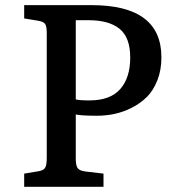

<svg xmlns="http://www.w3.org/2000/svg" viewBox="-20 -720 657 740"><path d="M73.2 0V-50.8L128.9 -60.1Q148.9 -63.5 154.5 -74.5Q160.2 -85.4 160.2 -110.8V-592.8Q160.2 -617.2 154.3 -627Q148.4 -636.7 127 -640.1L73.2 -648.9V-700.2H333Q602.1 -700.2 602.1 -499Q602.1 -450.2 586.7 -410.9Q571.3 -371.6 546.4 -346.7Q521.5 -321.8 488.3 -304.9Q455.1 -288.1 421.6 -281Q388.2 -273.9 354 -273.9Q293.9 -273.9 272 -278.8V-108.9Q272 -82.5 279.1 -72.3Q286.1 -62 309.1 -59.1L378.9 -50.8V0ZM325.2 -333Q404.8 -333 443.4 -376.7Q481.9 -420.4 481.9 -498Q481.9 -575.7 440.9 -608.9Q399.9 -642.1 321.8 -642.1H272V-336.9Q285.2 -333 325.2 -333Z"/></svg>

Font: Literata Book Medium
Style: Regular
Weight: 500
Designer: Latin by Veronika Burian and Jose Scaglione. Greek by Irene Vlachou. Cyrillic by Vera Evstafieva
Foundry: TypeTogether
Version: Version 2.003;PS 002.003;hotconv 1.0.88;makeotf.lib2.5.64775